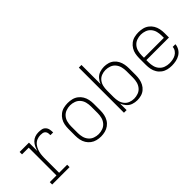

<svg xmlns="http://www.w3.org/2000/svg" viewBox="46 -1469 2211 2211"><g transform="rotate(-45 1152.0 -363.5)"><path d="M74 0H357V-39H226V-281Q226 -311 230 -341Q234 -371 245 -399.5Q256 -428 275.5 -452Q295 -476 323.5 -487.5Q352 -499 382 -499Q399 -499 416 -496Q433 -493 445 -480Q457 -467 459.5 -450Q462 -433 462 -416H506Q506 -441 501.5 -466Q497 -491 479.5 -510Q462 -529 437 -533.5Q412 -538 387 -538Q357 -538 329 -528Q301 -518 280 -496.5Q259 -475 246.5 -448Q234 -421 226 -393V-530H74V-491H183V-39H74Z M864 8Q898 8 931.5 -0.5Q965 -9 993 -29.5Q1021 -50 1038.5 -79.5Q1056 -109 1063 -142.5Q1070 -176 1070 -210V-320Q1070 -354 1063 -387.5Q1056 -421 1038.5 -450.5Q1021 -480 993 -501Q965 -522 931.5 -530Q898 -538 864 -538Q830 -538 796.5 -530Q763 -522 735.5 -501Q708 -480 690 -450.5Q672 -421 665.5 -387.5Q659 -354 659 -320V-210Q659 -176 665.5 -142.5Q672 -109 690 -79.5Q708 -50 735.5 -29.5Q763 -9 796.5 -0.5Q830 8 864 8ZM864 -31Q830 -31 797 -43Q764 -55 741.5 -82Q719 -109 710.5 -142.5Q702 -176 702 -210V-320Q702 -354 710.5 -388Q719 -422 741.5 -448.5Q764 -475 797 -487Q830 -499 864 -499Q898 -499 931 -487Q964 -475 986.5 -448.5Q1009 -422 1017.5 -388Q1026 -354 1026 -320V-210Q1026 -176 1017.5 -142.5Q1009 -109 986.5 -82Q964 -55 931 -43Q898 -31 864 -31Z M1455 8Q1488 8 1520 -1Q1552 -10 1577.5 -31.5Q1603 -53 1618.5 -82.5Q1634 -112 1640 -144.5Q1646 -177 1646 -210V-320Q1646 -353 1640 -385.5Q1634 -418 1618.5 -447.5Q1603 -477 1577.5 -498.5Q1552 -520 1520 -529Q1488 -538 1455 -538Q1418 -538 1383 -526Q1348 -514 1323.5 -486Q1299 -458 1286 -424V-735H1243V0H1286V-106Q1299 -72 1323.5 -44Q1348 -16 1383 -4Q1418 8 1455 8ZM1441 -31Q1407 -31 1375 -43.5Q1343 -56 1322 -83Q1301 -110 1293.5 -143Q1286 -176 1286 -210V-320Q1286 -354 1293.5 -387Q1301 -420 1322 -447Q1343 -474 1375 -486.5Q1407 -499 1441 -499Q1475 -499 1508 -487Q1541 -475 1563 -448Q1585 -421 1593.5 -387.5Q1602 -354 1602 -320V-210Q1602 -176 1593.5 -142.5Q1585 -109 1563 -82Q1541 -55 1508 -43Q1475 -31 1441 -31Z M2018 8Q2052 8 2086.5 1Q2121 -6 2151 -24.5Q2181 -43 2199.5 -74Q2218 -105 2220 -139H2176Q2175 -113 2159.5 -90Q2144 -67 2120.5 -54Q2097 -41 2070.5 -36Q2044 -31 2018 -31Q1983 -31 1950 -43Q1917 -55 1894 -81.5Q1871 -108 1862.5 -142Q1854 -176 1854 -210V-246H2222V-320Q2222 -354 2215 -387.5Q2208 -421 2190.5 -450.5Q2173 -480 2145 -501Q2117 -522 2083.5 -530Q2050 -538 2016 -538Q1982 -538 1948.5 -530Q1915 -522 1887.5 -501Q1860 -480 1842 -450.5Q1824 -421 1817.5 -387.5Q1811 -354 1811 -320V-210Q1811 -176 1817.5 -142.5Q1824 -109 1842 -79Q1860 -49 1888 -28.5Q1916 -8 1949.5 0Q1983 8 2018 8ZM1854 -285V-320Q1854 -354 1862.5 -388Q1871 -422 1893.5 -448.5Q1916 -475 1949 -487Q1982 -499 2016 -499Q2050 -499 2083 -487Q2116 -475 2138.5 -448.5Q2161 -422 2169.5 -388Q2178 -354 2178 -320V-285Z"/></g></svg>

Font: Iosevka Sparkle Extralight
Style: Regular
Weight: 200
Designer: Belleve Invis
Foundry: Belleve Invis
Version: Version 4.5.0; ttfautohint (v1.8.3)